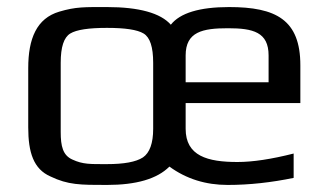

<svg xmlns="http://www.w3.org/2000/svg" viewBox="-20 -514 930 544"><path d="M414 -149C414 -108 404 -81 385 -68C365 -55 331 -49 283 -49C236 -49 215 -48 185 -62C158 -74 152 -100 152 -140V-336C152 -381 161 -408 179 -419C197 -430 232 -435 283 -435C334 -435 369 -430 387 -419C405 -408 414 -381 414 -336ZM629 -494C545 -494 490 -477 464 -444C435 -477 374 -494 283 -494C220 -494 195 -495 148 -481C84 -462 60 -405 60 -321V-153C60 -82 75 -35 123 -14C173 10 207 10 283 10C366 10 425 -7 460 -42C508 -7 563 10 625 10C687 10 749 3 812 -10V-79C749 -63 696 -55 653 -55C568 -55 506 -72 506 -149V-222H831V-329C831 -458 762 -494 629 -494ZM626 -434C697 -434 741 -423 741 -357V-281H506V-357C506 -424 554 -434 626 -434Z"/></svg>

Font: Gamestation Text
Style: Bold
Weight: 400
Designer: Jonas Hecksher
Foundry: Jonas Hecksher, Playtypeª, e-types AS
Version: Version 1.003